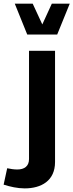

<svg xmlns="http://www.w3.org/2000/svg" viewBox="-98 -811 402 1052"><path d="M51.3 -621.6H215.3L284.2 -791H186L133.8 -677.2L81.1 -791H-17.1ZM-78.1 200.7C-43 211.9 -2.4 221.2 37.1 221.2C127.4 221.2 203.6 180.2 203.6 76.7V-532.7H61V60.5C61 99.6 35.6 117.7 -3.4 117.7C-21 117.7 -43.5 114.3 -58.6 110.8Z"/></svg>

Font: Estedad Bold
Style: Regular
Weight: 700
Designer: Amin Abedi
Version: Version 7.3